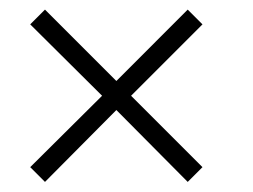

<svg xmlns="http://www.w3.org/2000/svg" viewBox="-20 -634 519 394"><path d="M72.3 -614.3 218.8 -467.8 365.2 -614.3 395.5 -584 249 -437.5 395.5 -291 365.2 -260.7 218.8 -408.2 72.3 -260.7 42 -291 189.5 -437.5 42 -584Z"/></svg>

Font: okolaks
Style: Bold
Weight: 600
Width: 8
Version: Version 000.6.0